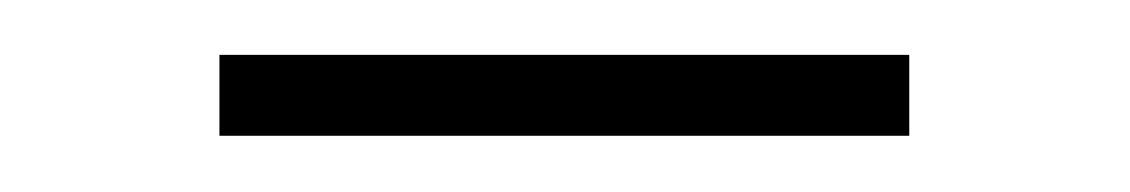

<svg xmlns="http://www.w3.org/2000/svg" viewBox="-20 -647 412 70"><path d="M60 -597.5V-627H311.5V-597.5Z"/></svg>

Font: Anek Bangla ExtraLight
Style: Regular
Weight: 250
Designer: Sulekha Rajkumar (Bangla), Yesha Goshar (Latin)
Foundry: Ek Type
Version: Version 1.003